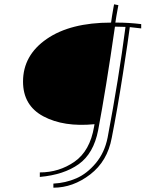

<svg xmlns="http://www.w3.org/2000/svg" viewBox="-20 -714 676 892"><path d="M228 158V139Q285 136 334.5 114.5Q384 93 425 44Q466 -5 480 -75Q532 -350 563 -589Q557 -589 544 -589.5Q531 -590 524 -590H514Q472 -299 436 -109Q415 -1 346 48.5Q277 98 165 108V87Q255 87 326.5 37Q398 -13 417 -125L419 -137Q276 -123 181.5 -173.5Q87 -224 87 -335Q87 -457 197 -533Q307 -609 496 -609Q497 -619 500.5 -640Q504 -661 507 -678L510 -694L530 -690L527 -674Q524 -658 520.5 -638Q517 -618 516 -609H524Q578 -609 636 -602V-582L583 -588Q577 -538 551 -371Q525 -204 499 -73Q479 35 399 96.5Q319 158 228 158Z"/></svg>

Font: Sail
Style: Regular
Weight: 400
Designer: Miguel Hernandez
Foundry: Miguel Hernandez
Version: Version 1.002